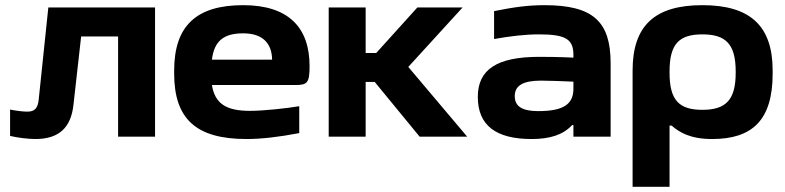

<svg xmlns="http://www.w3.org/2000/svg" viewBox="-20 -529 3039 743"><path d="M264 -121 294 -388H437V0H580V-500H167L130 -146C127 -109 113 -97 86 -97C70 -97 44 -100 19 -105V-3C48 4 90 9 117 9C209 9 254 -36 264 -121Z M1178 -273C1178 -422 1097 -509 921 -509C742 -509 654 -431 654 -256V-244C654 -66 742 9 934 9C991 9 1061 1 1138 -14V-118C1092 -110 999 -100 948 -100C856 -100 812 -127 800 -200H1123C1169 -200 1178 -208 1178 -273ZM800 -298C809 -370 845 -400 921 -400C995 -400 1032 -363 1033 -298Z M1252 -500V0H1395V-212H1430L1604 0H1788L1560 -270L1770 -500H1595L1436 -324H1395V-500Z M2087 -509C2022 -509 1967 -501 1892 -486V-378C1954 -389 2012 -396 2066 -396C2170 -396 2199 -377 2199 -316V-306C2136 -309 2091 -309 2066 -309C1903 -309 1829 -260 1829 -154C1829 -44 1899 9 2037 9C2106 9 2158 -6 2194 -45H2199V0H2343V-284C2343 -445 2276 -509 2087 -509ZM1972 -157C1972 -198 2004 -217 2074 -217C2103 -217 2154 -215 2199 -213V-186C2199 -128 2164 -99 2063 -99C2001 -99 1972 -117 1972 -157Z M2970 -244V-256C2970 -431 2881 -509 2698 -509C2515 -509 2428 -431 2428 -256V194H2571V-43H2579C2609 -17 2651 9 2736 9C2891 9 2970 -64 2970 -244ZM2571 -248V-252C2571 -358 2607 -396 2698 -396C2789 -396 2827 -358 2827 -252V-248C2827 -142 2789 -104 2698 -104C2607 -104 2571 -142 2571 -248Z"/></svg>

Font: LT Wave Bold
Style: Regular
Weight: 700
Designer: Daniel Lyons
Version: Version 2.5 (Glyphs App)